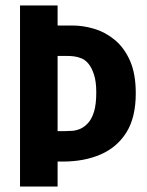

<svg xmlns="http://www.w3.org/2000/svg" viewBox="-20 -680 536 700"><path d="M152 -91V-202H217Q228 -202 243 -203Q258 -204 273 -210.5Q288 -217 301.5 -232Q315 -247 323 -273.5Q331 -300 331 -343Q331 -382 323 -407Q315 -432 303.5 -446.5Q292 -461 277.5 -467Q263 -473 250 -474.5Q237 -476 228 -476H152V-587H244Q283 -587 323.5 -575Q364 -563 398.5 -534.5Q433 -506 454 -458.5Q475 -411 475 -340Q475 -252 441 -197.5Q407 -143 347 -117Q287 -91 210 -91ZM53 0V-660H190V0Z"/></svg>

Font: Bricolage Grotesque 24pt Condensed
Style: Bold
Weight: 700
Width: 3
Designer: Mathieu Triay
Foundry: Atelier Triay
Version: Version 1.001;gftools[0.9.33.dev8+g029e19f]